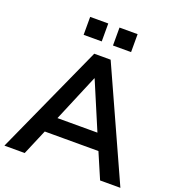

<svg xmlns="http://www.w3.org/2000/svg" viewBox="-158 -1031 1060 1156"><g transform="rotate(20 372.0 -452.5)"><path d="M1 0 320 -705H425L744 0H614L529 -198L583 -163H161L215 -198L131 0ZM371 -566 231 -233 205 -265H539L514 -233L373 -566ZM409 -790V-905H525V-790ZM221 -790V-905H337V-790Z"/></g></svg>

Font: Nunito Sans 12pt ExtraLight
Style: Bold
Weight: 700
Version: Version 3.101;gftools[0.9.27]